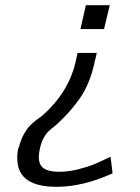

<svg xmlns="http://www.w3.org/2000/svg" viewBox="-20 -545 541 740"><path d="M51 24 53 22Q57 7 62 -6.5Q67 -20 73.5 -30.5Q80 -41 85 -48.5Q90 -56 98.5 -64Q107 -72 110 -74.5Q113 -77 122 -84L132 -91Q141 -98 144 -100Q244 -189 271 -305L279 -341H353L348 -319Q344 -307 344 -302Q326 -222 289.5 -168.5Q253 -115 197 -64Q173 -45 168 -40Q142 -13 134 27Q123 76 140.5 96.5Q158 117 208 117Q244 117 281.5 107.5Q319 98 342 88.5Q365 79 406 59L414 123Q300 175 198 175Q52 175 47 74Q45 49 51 24ZM290 -433 311 -525H403L381 -433Z"/></svg>

Font: Coval
Style: Light Italic
Weight: 300
Foundry: Context Ltd
Version: Version 001.000